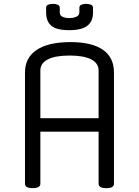

<svg xmlns="http://www.w3.org/2000/svg" viewBox="-20 -974 723 999"><path d="M150 5Q110 5 110 -18V-597Q110 -674 171 -714.5Q232 -755 347 -755Q458 -755 515.5 -715Q573 -675 573 -597V-18Q573 5 533 5Q493 5 493 -18V-289H190V-18Q190 5 150 5ZM190 -607V-359H493V-607Q493 -645 454.5 -665Q416 -685 342 -685Q268 -685 229 -665Q190 -645 190 -607ZM291 -934V-909Q291 -893 305.5 -886.5Q320 -880 341 -880Q361 -880 377 -887Q393 -894 393 -910V-934Q393 -945 403.5 -949.5Q414 -954 428 -954Q442 -954 453 -949.5Q464 -945 464 -934V-909Q464 -863 434.5 -840Q405 -817 340 -817Q274 -817 247 -840Q220 -863 220 -909V-934Q220 -945 230.5 -949.5Q241 -954 255 -954Q269 -954 280 -949.5Q291 -945 291 -934Z"/></svg>

Font: Offside
Style: Regular
Weight: 400
Designer: Eduardo Rodriguez Tunni
Foundry: Eduardo Rodriguez Tunni
Version: Version 1.002; ttfautohint (v1.8.4.7-5d5b);gftools[0.9.23]